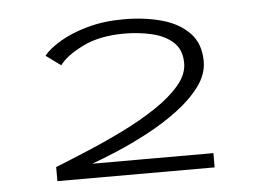

<svg xmlns="http://www.w3.org/2000/svg" viewBox="-39 -754 738 523"><g transform="rotate(-5 330.0 -492.0)"><path d="M98 -280V-318.5Q139.5 -335 189 -355.8Q238.5 -376.5 288 -401Q337.5 -425.5 378.8 -453Q420 -480.5 445 -510Q470 -539.5 470 -570Q470 -607 447.5 -627.5Q425 -648 389.2 -656.2Q353.5 -664.5 314 -664.5Q247.5 -664.5 201 -641.8Q154.5 -619 136 -593.5L95.5 -623Q109.5 -641 140.8 -659.8Q172 -678.5 216.8 -691Q261.5 -703.5 316 -703.5Q373 -703.5 420 -690.5Q467 -677.5 495.2 -648.2Q523.5 -619 523.5 -570.5Q523.5 -535 499.2 -502.2Q475 -469.5 436.2 -440.5Q397.5 -411.5 352.8 -387.8Q308 -364 266.5 -346.5Q225 -329 196.5 -319H528V-280Z"/></g></svg>

Font: Trispace Expanded ExtraLight
Style: Regular
Weight: 200
Width: 7
Designer: Tyler Finck
Foundry: Etcetera Type Company
Version: Version 1.210; ttfautohint (v1.8.3)